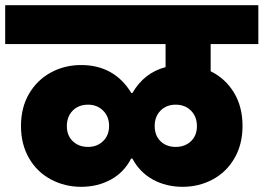

<svg xmlns="http://www.w3.org/2000/svg" viewBox="-34 -760 1017 741"><path d="M779 -590V-485Q836 -457 869 -402.5Q902 -348 902 -274Q902 -203 871 -149.5Q840 -96 787 -67.5Q734 -39 671 -39Q607 -39 556 -67Q505 -95 477 -148H472Q445 -95 394 -67Q343 -39 279 -39Q216 -39 162.5 -67.5Q109 -96 78 -149.5Q47 -203 47 -274Q47 -345 78 -398Q109 -451 162 -480Q215 -509 279 -509Q407 -509 473 -401H477Q522 -479 605 -501V-590H-14V-740H963V-590ZM306 -193Q341 -193 364 -215.5Q387 -238 387 -274Q387 -310 364 -333Q341 -356 306 -356Q269 -356 246.5 -333Q224 -310 224 -273Q224 -237 247 -215Q270 -193 306 -193ZM644 -193Q680 -193 703 -215Q726 -237 726 -273Q726 -310 703 -333Q680 -356 644 -356Q608 -356 585.5 -333Q563 -310 563 -274Q563 -237 585.5 -215Q608 -193 644 -193Z"/></svg>

Font: DVN-Poppins ExtBd
Style: Regular
Weight: 800
Designer: Ninad Kale (Devanagari), Jonny Pinhorn (Latin)
Foundry: Indian Type Foundry
Version: 4.004